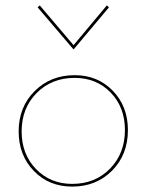

<svg xmlns="http://www.w3.org/2000/svg" viewBox="-20 -687 542 710"><path d="M252 -504 119 -660 127 -667 252 -520 375 -667 383 -660ZM247 3Q161 3 105 -55Q49 -113 49 -201Q49 -291 108 -350Q167 -409 256 -409Q341 -409 397 -351.5Q453 -294 453 -206Q453 -115 394.5 -56Q336 3 247 3ZM247 -7Q332 -7 387 -63.5Q442 -120 442 -206Q442 -290 389.5 -344.5Q337 -399 256 -399Q171 -399 115.5 -343Q60 -287 60 -201Q60 -117 113 -62Q166 -7 247 -7Z"/></svg>

Font: EauTest Hairline
Style: Regular
Weight: 250
Designer: Christian Thalmann (Catharsis Fonts)
Version: Version 0.001;PS 000.001;hotconv 1.0.88;makeotf.lib2.5.64775